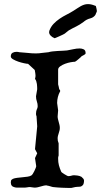

<svg xmlns="http://www.w3.org/2000/svg" viewBox="-20 -925 497 945"><path d="M208.5 -12.7Q201.7 -12.7 194.6 -11Q187.5 -9.3 180.2 -7.1Q172.9 -4.9 165.3 -3.2Q157.7 -1.5 149.4 -1.5L127.4 -4.4Q120.1 -4.4 114 -2.9Q107.9 -1.5 101.6 -1.5H65.9Q61.5 -1.5 58.1 -2Q54.7 -2.4 51.8 -3.4Q33.2 -7.3 33.2 -26.9Q33.2 -32.7 34.4 -36.6Q35.6 -40.5 43.9 -44.9Q52.2 -48.3 64.7 -49.8Q77.1 -51.3 90.3 -52.5Q103.5 -53.7 115.5 -55.4Q127.4 -57.1 134.3 -61.5Q137.2 -63 141.4 -69.3Q145.5 -75.7 149.2 -83.3Q152.8 -90.8 155.5 -97.7Q158.2 -104.5 158.2 -107.4L152.3 -147L163.1 -170.4L152.3 -190.9L163.1 -303.2L159.7 -354Q157.2 -356.4 157.2 -364.7Q157.2 -372.6 158.4 -377.9Q159.7 -383.3 161.4 -387Q163.1 -390.6 164.3 -394Q165.5 -397.5 165.5 -401.9Q165.5 -414.6 161.4 -426Q157.2 -437.5 157.2 -451.2L163.1 -485.8Q163.1 -490.7 162.8 -497.6Q162.6 -504.4 161.6 -511.7Q160.6 -519 158.4 -525.6Q156.2 -532.2 152.3 -536.6Q152.3 -538.6 153.6 -542.5Q154.8 -546.4 154.8 -554.2Q154.8 -560.5 153.6 -565.7Q152.3 -570.8 152.3 -572.8Q152.3 -575.2 151.4 -578.6Q150.4 -582 149.4 -582L118.2 -610.8Q112.3 -610.8 98.4 -613.8Q84.5 -616.7 70.1 -621.6Q55.7 -626.5 44.4 -633.1Q33.2 -639.6 33.2 -647Q33.2 -660.6 42 -665.3Q50.8 -669.9 61 -669.9Q64.9 -669.9 68.6 -669.4Q72.3 -668.9 75.2 -668Q95.7 -667 115.7 -664.6Q135.7 -662.1 156.2 -662.1Q171.9 -662.1 187.5 -664.6Q203.1 -667 218.8 -668Q225.6 -670.4 237.8 -671.9Q250 -673.3 263.4 -674.1Q276.9 -674.8 289.6 -675.3Q302.2 -675.8 310.1 -676.8Q325.7 -679.2 341.3 -682.9Q356.9 -686.5 372.6 -686.5Q382.8 -686.5 392.1 -682.1Q401.4 -677.7 401.4 -663.1Q401.4 -660.2 398.2 -657.7Q395 -655.3 390.9 -653.1Q386.7 -650.9 383.3 -649.2Q379.9 -647.5 379.4 -645.5Q377.9 -644 373.8 -640.4Q369.6 -636.7 365 -632.8Q360.4 -628.9 356 -625.5Q351.6 -622.1 349.1 -621.1Q341.8 -621.1 327.9 -618.7Q314 -616.2 300.3 -611.1Q286.6 -606 276.4 -598.6Q266.1 -591.3 266.1 -582V-510.3Q266.1 -509.8 266.8 -506.8Q267.6 -503.9 268.6 -500Q269.5 -496.1 270.3 -491.9Q271 -487.8 271.5 -485.8Q276.4 -482.4 276.4 -476.6Q268.6 -462.4 264.9 -447.5Q261.2 -432.6 261.2 -418L266.1 -381.8L263.7 -352.1Q263.7 -345.2 265.4 -338.4Q267.1 -331.5 269 -324.5Q271 -317.4 272.7 -310.3Q274.4 -303.2 274.4 -295.4Q274.4 -288.6 272.7 -282Q271 -275.4 269 -269.3Q267.1 -263.2 265.4 -256.8Q263.7 -250.5 263.7 -244.1Q263.7 -237.3 264.6 -232.4Q265.6 -227.5 268.6 -219.7V-159.7Q266.6 -154.3 266.4 -151.6Q266.1 -148.9 266.1 -144.5Q266.1 -126 270 -111.3Q273.9 -96.7 281.2 -80.1Q281.2 -78.6 286.1 -75Q291 -71.3 297.1 -67.6Q303.2 -64 308.6 -61Q314 -58.1 314.9 -58.1Q325.2 -58.1 331.5 -60.3Q337.9 -62.5 344.7 -62.5Q350.6 -62.5 361.3 -61Q372.1 -59.6 380.9 -54.7Q385.7 -50.8 389.6 -46.1Q393.6 -41.5 393.6 -36.1Q393.6 -28.8 391.6 -21.5Q389.6 -14.2 385.3 -11.7Q379.4 -5.9 370.1 -5.9Q365.7 -5.9 360.4 -5.4Q355 -4.9 350.6 -4.4L331.1 0Q320.8 0 308.8 -0.2Q296.9 -0.5 284.9 -1Q272.9 -1.5 261.5 -2.4Q250 -3.4 240.7 -4.4Q239.3 -4.4 235.4 -5.6Q231.4 -6.8 226.6 -8.3Q221.7 -9.8 217.5 -10.7Q213.4 -11.7 211.4 -11.7Q210.9 -11.7 210.4 -12.2Q210 -12.2 209.5 -12.5Q209 -12.7 208.5 -12.7ZM223.1 -774.4Q230.5 -793.9 243.9 -807.9Q257.3 -821.8 273.4 -832.8Q289.6 -843.8 307.4 -852.8Q325.2 -861.8 341.8 -872.1Q352.1 -878.4 360.6 -884.3Q369.1 -890.1 377.7 -894.8Q386.2 -899.4 394.8 -902.1Q403.3 -904.8 413.1 -904.8Q428.2 -904.8 445.3 -897.9Q446.8 -897.5 448.7 -896.7Q450.7 -896 451.7 -895.5Q452.1 -894 453.1 -890.1Q454.1 -886.2 455.1 -881.8Q456.1 -877.4 456.5 -873.5Q457 -869.6 456.5 -868.2Q456.1 -867.2 455.6 -865.7Q455.1 -864.7 454.6 -863.8Q454.1 -862.8 453.6 -861.8Q451.2 -855 449.5 -851.8Q447.8 -848.6 442.4 -843.8Q437 -839.4 432.4 -837.4Q427.7 -835.4 423.3 -834.2Q418.9 -833 414.6 -831.5Q410.2 -830.1 405.3 -827.1Q402.8 -826.2 397.7 -822.3Q392.6 -818.4 391.6 -817.4Q381.8 -810.1 373 -804.7Q364.3 -799.3 355.5 -794.9Q346.7 -790.5 337.9 -786.1Q329.1 -781.7 319.3 -775.9Q317.9 -774.9 314.7 -772.5Q311.5 -770 307.9 -767.1Q304.2 -764.2 301.3 -761.7Q298.3 -759.3 297.4 -758.8Q294.9 -757.3 288.1 -753.9Q281.2 -750.5 273.4 -747.1Q265.6 -743.7 258.8 -740.7Q252 -737.8 249 -736.8Q246.1 -738.3 246.1 -738.3Q237.8 -741.2 229.7 -749.3Q221.7 -757.3 221.7 -767.1Q221.7 -770.5 223.1 -774.4Z"/></svg>

Font: IM FELL English
Style: Regular
Weight: 400
Designer: Igino Marini
Foundry: Igino Marini
Version: 3.00